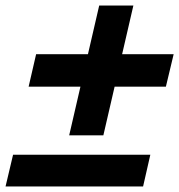

<svg xmlns="http://www.w3.org/2000/svg" viewBox="-27 -672 645 691"><path d="M453 -652 345 -185H222L330 -652ZM598 -477 570 -360H76L103 -477ZM514 -115 488 -1H-7L20 -115Z"/></svg>

Font: Kantumruy Pro
Style: Bold Italic
Weight: 700
Italic angle: -13°
Version: Version 1.002